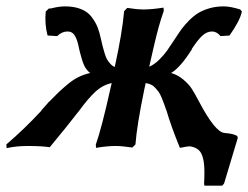

<svg xmlns="http://www.w3.org/2000/svg" viewBox="-22 -460 782 605"><path d="M437 -198.2 433.1 -180.2Q409.2 -64.9 404.8 -4.9L395 4.9Q363.3 0 341.8 0Q315.4 0 280.8 5.9L279.8 -3.9Q298.8 -58.1 326.2 -182.1Q326.7 -185.5 328.1 -190.2Q329.6 -194.8 330.1 -198.2Q301.8 -192.4 278.3 -170.7Q254.9 -148.9 228 -111.8Q226.6 -109.9 224.1 -106.9Q221.7 -104 220.2 -102.1Q198.2 -72.8 134.8 3.9Q109.4 0 65.9 0Q28.3 0 -1 6.8L-2 -4.9Q55.7 -54.2 108.9 -111.8H107.9Q110.4 -114.7 116.2 -121.1Q122.1 -127.4 125 -130.9Q126.5 -132.3 128.9 -135.5Q131.3 -138.7 132.8 -140.1V-139.2Q153.3 -160.2 162.6 -169.2Q171.9 -178.2 190.2 -193.6Q208.5 -209 225.6 -217.3Q242.7 -225.6 262.2 -230Q258.8 -232.4 255.9 -235.4Q252.9 -238.3 250.2 -242.2Q247.6 -246.1 245.6 -249Q243.7 -252 241.7 -257.3Q239.7 -262.7 238.5 -265.6Q237.3 -268.6 235.4 -275.6Q233.4 -282.7 232.7 -285.2Q231.9 -287.6 229.7 -296.1Q227.5 -304.7 227.1 -307.1Q222.2 -333.5 214.1 -347.2Q206.1 -360.8 190.9 -360.8Q172.9 -360.8 158.2 -346.2L127.9 -348.1Q118.2 -384.3 122.1 -423.8L131.8 -433.1Q138.2 -433.1 142.1 -434.1H141.1Q165 -439.9 183.1 -439.9Q211.9 -439.9 233.2 -431.4Q254.4 -422.9 266.6 -406.7Q278.8 -390.6 285.2 -374.8Q291.5 -358.9 295.9 -337.9Q299.8 -320.8 301.5 -314Q303.2 -307.1 307.4 -293.2Q311.5 -279.3 315.4 -272.7Q319.3 -266.1 325.7 -259Q332 -252 339.8 -249V-250Q363.3 -357.4 369.1 -424.8L378.9 -435.1Q409.2 -430.2 431.2 -430.2Q456.1 -430.2 493.2 -436L494.1 -425.8Q489.7 -414.1 485.6 -400.4Q481.4 -386.7 478.3 -375.7Q475.1 -364.7 470.7 -346.7Q466.3 -328.6 463.9 -318.6Q461.4 -308.6 456.1 -284.7Q450.7 -260.7 448.2 -250Q463.4 -255.9 479 -271.2Q494.6 -286.6 504.6 -300.8Q514.6 -314.9 530.8 -339.8Q542.5 -357.9 551.3 -369.9Q560.1 -381.8 574.5 -396.2Q588.9 -410.6 603.5 -419.4Q618.2 -428.2 638.7 -434.1Q659.2 -439.9 683.1 -439.9Q703.6 -439.9 734.9 -430.2L740.2 -423.8Q734.4 -395 701.2 -348.1L672.9 -346.2Q661.1 -360.8 646 -360.8Q629.4 -360.8 614.7 -346.9Q600.1 -333 582 -305.2H583Q546.4 -247.1 517.1 -230Q538.1 -224.1 555.4 -209.5Q572.8 -194.8 581.5 -181.4Q590.3 -168 603 -144Q655.8 -42.5 686 -41Q703.6 -39.6 713.4 -36.6Q723.1 -33.7 725.3 -31Q727.5 -28.3 727.1 -24.9L684.1 118.2L678.2 125H622.1L621.1 117.2Q622.1 104 622.1 80.1Q622.1 43 612.3 23.7Q602.5 4.4 575.2 1Q569.3 1 544.9 5.9Q516.6 -63 502 -113.8V-112.8Q496.1 -128.9 494.4 -134.3Q492.7 -139.6 487.3 -152.3Q481.9 -165 478.3 -169.9Q474.6 -174.8 468.3 -182.1Q461.9 -189.5 454.3 -193.1Q446.8 -196.8 437 -198.2Z"/></svg>

Font: Linear Smooth
Style: Bold Italic
Weight: 700
Designer: Philipp H. Poll, Flanker
Foundry: Philipp H. Poll, reworked by Flanker
Version: Version 1.061 | FøM Fix